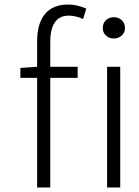

<svg xmlns="http://www.w3.org/2000/svg" viewBox="-20 -828 615 848"><path d="M144 -533V-645Q144 -725 179 -766.5Q214 -808 281 -808Q320 -808 361 -790L347 -744Q314 -759 284 -759Q202 -759 202 -642V-533H323V-484H202V0H144V-484H70V-528ZM453 0V-533H511V0ZM483 -752Q503 -752 517.5 -739Q532 -726 532 -704Q532 -684 517.5 -671Q503 -658 483 -658Q462 -658 448 -671Q434 -684 434 -704Q434 -726 448 -739Q462 -752 483 -752Z"/></svg>

Font: NotoSansHansLight
Style: Regular
Weight: 300
Designer: Ryoko NISHIZUKA  (kana & ideographs); Paul D. Hunt (Latin, Greek & Cyrillic); Wenlong ZHANG  (bopomofo); Sandoll Communi
Foundry: Adobe Systems Incorporated
Version: Version 1.00;December 8, 2021;FontCreator 13.0.0.2675 64-bit